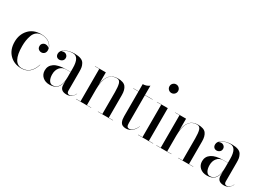

<svg xmlns="http://www.w3.org/2000/svg" viewBox="-5 -1536 3211 2321"><g transform="rotate(30 1600.0 -375.0)"><path d="M431 -360Q422 -408 379 -437Q336 -466 279 -466Q237 -466 207.5 -443.5Q178 -421 164.5 -382.5Q151 -344 145.5 -307.5Q140 -271 140 -230Q140 5 270 5Q393 5 440 -143H443Q397 10 263 10Q163 10 99 -55Q35 -120 35 -230Q35 -332 97.5 -401Q160 -470 269 -470Q344 -470 389.5 -433Q435 -396 435 -341Q435 -312 418.5 -295.5Q402 -279 378 -279Q356 -279 338.5 -293Q321 -307 321 -335Q321 -360 338 -375Q355 -390 378 -390Q396 -390 412.5 -380Q429 -370 431 -360Z M742 -252H804V-305Q804 -462 716 -462Q672 -462 635.5 -447.5Q599 -433 582 -413Q621 -428 645 -411.5Q669 -395 669 -368Q669 -341 650.5 -326Q632 -311 610 -311Q587 -311 572.5 -325.5Q558 -340 558 -366Q558 -411 611.5 -439.5Q665 -468 736 -468Q790 -468 823.5 -455Q857 -442 871.5 -415.5Q886 -389 890 -365.5Q894 -342 894 -305V-42Q894 -2 930 -2Q946 -2 967.5 -18Q989 -34 1002 -63H1004Q970 10 896 10Q804 10 804 -73V-126Q796 -58 761 -24Q726 10 658 10Q598 10 560.5 -24Q523 -58 523 -113Q523 -178 577.5 -215Q632 -252 742 -252ZM695 -2Q744 -2 774 -45.5Q804 -89 804 -181V-250H742Q687 -250 656 -212Q625 -174 625 -117Q625 -65 643.5 -33.5Q662 -2 695 -2Z M1024 -3H1085V-457H1024V-460H1175V-289Q1194 -470 1338 -470Q1420 -470 1450 -431Q1480 -392 1480 -319V-3H1540V0H1329V-3H1390V-308Q1390 -384 1378 -424.5Q1366 -465 1328 -465Q1175 -465 1175 -223V-3H1235V0H1024Z M1859 -102Q1841 -53 1804.5 -23Q1768 7 1723 7Q1694 7 1674.5 -3Q1655 -13 1646.5 -32Q1638 -51 1635 -69Q1632 -87 1632 -111V-457H1559V-460H1632V-560Q1682 -560 1722 -590V-460H1829V-457H1722V-73Q1722 -37 1730.5 -23.5Q1739 -10 1760 -10Q1787 -10 1814 -36.5Q1841 -63 1857 -102Z M1942.5 -657.5Q1925 -675 1925 -700Q1925 -725 1942.5 -742.5Q1960 -760 1985 -760Q2010 -760 2027.5 -742.5Q2045 -725 2045 -700Q2045 -675 2027.5 -657.5Q2010 -640 1985 -640Q1960 -640 1942.5 -657.5ZM1889 -3H1950V-457H1889V-460H2040V-3H2100V0H1889Z M2144 -3H2205V-457H2144V-460H2295V-289Q2314 -470 2458 -470Q2540 -470 2570 -431Q2600 -392 2600 -319V-3H2660V0H2449V-3H2510V-308Q2510 -384 2498 -424.5Q2486 -465 2448 -465Q2295 -465 2295 -223V-3H2355V0H2144Z M2938 -252H3000V-305Q3000 -462 2912 -462Q2868 -462 2831.5 -447.5Q2795 -433 2778 -413Q2817 -428 2841 -411.5Q2865 -395 2865 -368Q2865 -341 2846.5 -326Q2828 -311 2806 -311Q2783 -311 2768.5 -325.5Q2754 -340 2754 -366Q2754 -411 2807.5 -439.5Q2861 -468 2932 -468Q2986 -468 3019.5 -455Q3053 -442 3067.5 -415.5Q3082 -389 3086 -365.5Q3090 -342 3090 -305V-42Q3090 -2 3126 -2Q3142 -2 3163.5 -18Q3185 -34 3198 -63H3200Q3166 10 3092 10Q3000 10 3000 -73V-126Q2992 -58 2957 -24Q2922 10 2854 10Q2794 10 2756.5 -24Q2719 -58 2719 -113Q2719 -178 2773.5 -215Q2828 -252 2938 -252ZM2891 -2Q2940 -2 2970 -45.5Q3000 -89 3000 -181V-250H2938Q2883 -250 2852 -212Q2821 -174 2821 -117Q2821 -65 2839.5 -33.5Q2858 -2 2891 -2Z"/></g></svg>

Font: Bodoni* 72
Style: Regular
Weight: 400
Version: Version 1.003